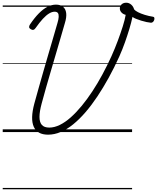

<svg xmlns="http://www.w3.org/2000/svg" viewBox="-20 -970 1154 1410"><path d="M333 19Q254 19 228 -39Q202 -97 232 -209Q248 -268 265 -327.5Q282 -387 299 -447Q316 -507 333.5 -566Q351 -625 368 -684Q385 -743 402 -801Q410 -827 411 -846Q412 -865 405 -874.5Q398 -884 381 -884Q362 -884 340.5 -871Q319 -858 294.5 -831.5Q270 -805 242 -765Q234 -753 225 -751Q216 -749 205 -756Q195 -762 194 -770.5Q193 -779 200 -790Q233 -839 265 -871.5Q297 -904 328.5 -920Q360 -936 391 -936Q423 -936 442.5 -920.5Q462 -905 466 -874.5Q470 -844 456 -799Q440 -742 422.5 -683.5Q405 -625 388 -565.5Q371 -506 353 -446.5Q335 -387 318.5 -327.5Q302 -268 286 -210Q270 -151 270 -111.5Q270 -72 287.5 -52.5Q305 -33 342 -33Q379 -33 419 -52.5Q459 -72 499.5 -108Q540 -144 580 -192.5Q620 -241 658.5 -299.5Q697 -358 732 -423Q767 -488 798 -556Q824 -614 845 -670.5Q866 -727 881.5 -776Q897 -825 903 -861Q883 -866 871.5 -879Q860 -892 860 -907Q860 -926 873 -938Q886 -950 907 -950Q927 -950 943 -936.5Q959 -923 965 -901Q973 -891 993.5 -880.5Q1014 -870 1043 -861Q1072 -852 1104 -847Q1112 -846 1113.5 -839Q1115 -832 1112.5 -823.5Q1110 -815 1103.5 -809Q1097 -803 1089 -803Q1076 -804 1056.5 -808Q1037 -812 1016.5 -818.5Q996 -825 978.5 -832Q961 -839 953 -846Q944 -804 930 -757.5Q916 -711 898 -660Q880 -609 856 -555Q819 -473 778.5 -399.5Q738 -326 695 -261.5Q652 -197 607.5 -145.5Q563 -94 517.5 -57Q472 -20 425.5 -0.5Q379 19 333 19ZM0 410H950V420H0ZM0 -20H950V0H0ZM0 -505H950V-500H0ZM0 -930H950V-920H0Z"/></svg>

Font: Playwrite DE LA Guides
Style: Regular
Weight: 400
Designer: Veronika Burian, José Scaglione
Foundry: TypeTogether
Version: Version 1.003